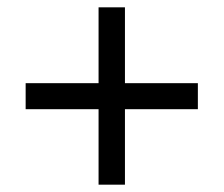

<svg xmlns="http://www.w3.org/2000/svg" viewBox="-20 -615 612 524"><path d="M321 -388V-595H249V-388H50V-317H249V-111H321V-317H520V-388Z"/></svg>

Font: Noto Sans Gujarati UI
Style: Regular
Weight: 400
Designer: Jelle Bosma - Monotype Design Team, Universal Thirst
Foundry: Monotype Imaging Inc.
Version: Version 2.106